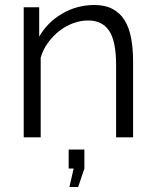

<svg xmlns="http://www.w3.org/2000/svg" viewBox="-20 -550 623 769"><path d="M258 199 275 125H255V49H318V125L293 199ZM513 0H445V-291Q445 -384 417.5 -426Q390 -468 333 -468Q303 -468 273 -457Q243 -446 217.5 -426Q192 -406 172 -378.5Q152 -351 143 -319V0H75V-521H137V-403Q169 -460 228.5 -495Q288 -530 358 -530Q401 -530 431 -514Q461 -498 479 -469Q497 -440 505 -398Q513 -356 513 -305Z"/></svg>

Font: PTCRaleway
Style: Regular
Weight: 400
Designer: Matt McInerney, Pablo Impallari, Rodrigo Fuenzalida
Foundry: Matt McInerney, Pablo Impallari, Rodrigo Fuenzalida
Version: Version 3.000g; ttfautohint (v1.5) -l 8 -r 28 -G 28 -x 14 -D